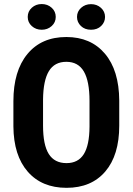

<svg xmlns="http://www.w3.org/2000/svg" viewBox="-20 -900 644 930"><path d="M557.6 -291.5Q557.6 -148.4 490 -69.3Q422.4 9.8 302.2 9.8Q182.6 9.8 114.3 -68.6Q45.9 -147 44.9 -288.1V-409.7Q44.9 -556.2 112.8 -638.4Q180.7 -720.7 301.3 -720.7Q419.9 -720.7 488.3 -639.9Q556.6 -559.1 557.6 -413.1ZM413.6 -410.6Q413.6 -506.8 386.2 -553.7Q358.9 -600.6 301.3 -600.6Q244.1 -600.6 216.8 -555.4Q189.5 -510.3 188.5 -418V-291.5Q188.5 -198.2 216.3 -154.1Q244.1 -109.9 302.2 -109.9Q358.4 -109.9 385.7 -153.1Q413.1 -196.3 413.6 -287.1ZM114.3 -817.9Q114.3 -844.7 134 -862.5Q153.8 -880.4 182.1 -880.4Q210.4 -880.4 230.2 -862.5Q250 -844.7 250 -817.9Q250 -791.5 230.2 -773.7Q210.4 -755.9 182.1 -755.9Q153.8 -755.9 134 -773.7Q114.3 -791.5 114.3 -817.9ZM353 -817.9Q353 -844.2 372.8 -862.1Q392.6 -879.9 420.9 -879.9Q449.2 -879.9 469 -862.1Q488.8 -844.2 488.8 -817.9Q488.8 -792.5 470 -774.2Q451.2 -755.9 420.9 -755.9Q390.6 -755.9 371.8 -774.2Q353 -792.5 353 -817.9Z"/></svg>

Font: TypoPRO Roboto
Style: Bold
Weight: 700
Designer: Google
Version: Version 2.136; 2016